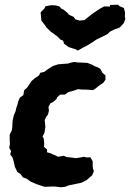

<svg xmlns="http://www.w3.org/2000/svg" viewBox="-20 -775 550 812"><path d="M172 15 165 14 138 5 121 -2 108 -8 93 -19 77 -25 67 -39 54 -47 43 -69 41 -78 38 -92 33 -109 23 -122 27 -136 19 -150 22 -167 21 -182V-206L30 -223L32 -239L33 -262L38 -286L46 -305L49 -319L54 -333L57 -346L64 -362L79 -373L82 -393L96 -406L104 -418L113 -432L127 -444L145 -456L150 -467L167 -471L182 -482L204 -496L226 -503L249 -505L267 -506L276 -509L293 -513L308 -511L332 -510L350 -509L370 -501L378 -496L394 -490L405 -483L413 -467L426 -456V-438L417 -425L402 -415L383 -400L374 -394L346 -396H329L310 -398L293 -392L270 -386L254 -375H235L221 -363L219 -356L205 -344L193 -338L185 -323L187 -307L183 -291L175 -280L169 -267L172 -238L168 -213L160 -198L165 -189L167 -169L166 -154L179 -143V-131L196 -126L201 -123L216 -117L225 -112L250 -116L261 -111L280 -109L301 -106L320 -109L335 -112L347 -109L362 -110L372 -93V-74L373 -63L377 -51L370 -34L346 -13L324 -2L300 3L271 9L255 15L238 17L213 14H196ZM309 -561 301 -566 270 -576 251 -590 247 -603 235 -608 225 -619 202 -636 196 -640 177 -658 169 -670 155 -688 153 -709 152 -723 166 -737 173 -749 197 -753 216 -752 231 -748 240 -738 249 -734 266 -720 271 -713 291 -704 299 -693 317 -688 337 -690 353 -703 366 -713 381 -724 404 -739 421 -748 444 -747 446 -754 479 -755 487 -748 504 -741 509 -721 508 -704 510 -695 504 -678 487 -659 463 -650 445 -641 435 -631 409 -618 388 -608 372 -597 346 -581 330 -573Z"/></svg>

Font: Winky Rough SemiBold
Style: Italic
Weight: 600
Italic angle: -8.97852°
Designer: Simon Atzbach
Foundry: typofactur
Version: Version 1.206; ttfautohint (v1.8.4.7-5d5b)